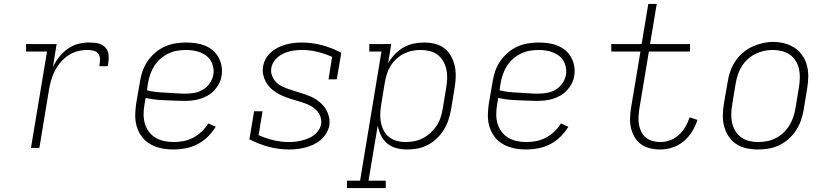

<svg xmlns="http://www.w3.org/2000/svg" viewBox="-20 -755 4240 980"><path d="M138 0 220 -492H113V-530H269L250 -413Q263 -440 281.5 -463.5Q300 -487 324 -504.5Q348 -522 376 -530Q404 -538 432 -538Q449 -538 465.5 -536.5Q482 -535 496 -528.5Q510 -522 520 -510Q530 -498 533 -482.5Q536 -467 534.5 -450Q533 -433 530 -417H487Q490 -433 490.5 -449.5Q491 -466 482.5 -479Q474 -492 458.5 -496Q443 -500 426 -500Q401 -500 376 -493.5Q351 -487 329 -472.5Q307 -458 289.5 -437.5Q272 -417 260 -393.5Q248 -370 241 -345.5Q234 -321 230 -297L181 0Z M867 8Q844 8 821 5Q798 2 777 -5.5Q756 -13 738 -25Q720 -37 706.5 -54Q693 -71 684.5 -91Q676 -111 672.5 -133.5Q669 -156 670.5 -179.5Q672 -203 675 -226L694 -336Q698 -363 707 -390Q716 -417 732.5 -441.5Q749 -466 771.5 -485.5Q794 -505 820.5 -517Q847 -529 875 -533.5Q903 -538 930 -538Q955 -538 979.5 -534.5Q1004 -531 1026 -522Q1048 -513 1066 -498Q1084 -483 1095.5 -462Q1107 -441 1111 -416.5Q1115 -392 1111 -368Q1108 -347 1098 -328Q1088 -309 1073 -293Q1058 -277 1039 -266.5Q1020 -256 1000 -250Q980 -244 959.5 -242Q939 -240 919 -240Q894 -240 869 -241.5Q844 -243 819.5 -243.5Q795 -244 771 -247Q747 -250 723 -255L717 -219Q713 -195 713 -170Q713 -145 720 -122.5Q727 -100 741 -81.5Q755 -63 775 -51.5Q795 -40 818.5 -35Q842 -30 867 -30Q892 -30 917.5 -35Q943 -40 966.5 -52.5Q990 -65 1009.5 -83.5Q1029 -102 1043 -125L1081 -108Q1064 -80 1040.5 -57Q1017 -34 988 -19Q959 -4 928 2Q897 8 867 8ZM926 -277Q949 -277 972 -281Q995 -285 1016 -297.5Q1037 -310 1051 -330.5Q1065 -351 1069 -374Q1072 -392 1068.5 -410.5Q1065 -429 1056 -444.5Q1047 -460 1033 -470.5Q1019 -481 1002.5 -487.5Q986 -494 967 -497Q948 -500 930 -500Q907 -500 884 -496Q861 -492 839 -481.5Q817 -471 798.5 -454.5Q780 -438 767 -417.5Q754 -397 746.5 -374.5Q739 -352 735 -329L730 -294Q753 -288 777.5 -285.5Q802 -283 827 -282Q852 -281 876.5 -279Q901 -277 926 -277Z M1457 8Q1402 8 1350.5 -6Q1299 -20 1253 -44L1277 -187H1320L1300 -65Q1336 -49 1375.5 -39.5Q1415 -30 1456 -30Q1473 -30 1489 -32Q1505 -34 1521 -38Q1537 -42 1553 -48.5Q1569 -55 1583 -65.5Q1597 -76 1606.5 -90.5Q1616 -105 1619 -121Q1622 -142 1615 -160.5Q1608 -179 1595 -192.5Q1582 -206 1565 -215Q1548 -224 1530 -230Q1512 -236 1493 -241.5Q1474 -247 1455.5 -253Q1437 -259 1419.5 -267Q1402 -275 1386.5 -285Q1371 -295 1357.5 -309Q1344 -323 1335.5 -339.5Q1327 -356 1323 -375.5Q1319 -395 1323 -416Q1326 -436 1336.5 -455Q1347 -474 1363.5 -488.5Q1380 -503 1399 -512.5Q1418 -522 1438.5 -527.5Q1459 -533 1479 -535.5Q1499 -538 1519 -538Q1574 -538 1625 -524Q1676 -510 1722 -486L1699 -350H1657L1675 -465Q1639 -481 1600 -490.5Q1561 -500 1520 -500Q1496 -500 1472.5 -496Q1449 -492 1426.5 -481.5Q1404 -471 1386.5 -452Q1369 -433 1365 -409Q1361 -389 1368 -370.5Q1375 -352 1387.5 -338Q1400 -324 1417 -315.5Q1434 -307 1452.5 -300.5Q1471 -294 1489.5 -288.5Q1508 -283 1526.5 -277Q1545 -271 1563 -263.5Q1581 -256 1596.5 -245.5Q1612 -235 1625.5 -221Q1639 -207 1647.5 -190.5Q1656 -174 1660 -154.5Q1664 -135 1661 -115Q1657 -94 1645.5 -75Q1634 -56 1617.5 -41.5Q1601 -27 1581 -17.5Q1561 -8 1540 -2.5Q1519 3 1498 5.5Q1477 8 1457 8Z M1751 205V167H1818L1927 -492H1865V-530H1977L1961 -432Q1975 -457 1995 -478Q2015 -499 2040 -513Q2065 -527 2092 -532.5Q2119 -538 2146 -538Q2146 -538 2146 -538Q2146 -538 2146 -538Q2174 -538 2201.5 -531Q2229 -524 2249.5 -507.5Q2270 -491 2283 -467Q2296 -443 2301.5 -416.5Q2307 -390 2306 -361.5Q2305 -333 2300 -304L2282 -194Q2277 -168 2268.5 -142Q2260 -116 2245 -92Q2230 -68 2209 -48Q2188 -28 2163 -15Q2138 -2 2111.5 3Q2085 8 2058 8Q2030 8 2003 1Q1976 -6 1956 -23Q1936 -40 1924.5 -64Q1913 -88 1908 -114L1861 167H1949V205ZM2050 -30Q2073 -30 2095.5 -34.5Q2118 -39 2139 -50Q2160 -61 2178 -77.5Q2196 -94 2209 -114Q2222 -134 2229 -156Q2236 -178 2240 -201L2258 -311Q2262 -334 2262.5 -357.5Q2263 -381 2258 -403Q2253 -425 2241.5 -444Q2230 -463 2212.5 -476Q2195 -489 2172.5 -494.5Q2150 -500 2127 -500Q2105 -500 2083 -495.5Q2061 -491 2040.5 -480.5Q2020 -470 2002.5 -453.5Q1985 -437 1973 -417.5Q1961 -398 1954.5 -376.5Q1948 -355 1944 -333L1926 -223Q1922 -200 1921 -176.5Q1920 -153 1924 -131Q1928 -109 1938.5 -89Q1949 -69 1966 -55.5Q1983 -42 2005 -36Q2027 -30 2050 -30Z M2667 8Q2644 8 2621 5Q2598 2 2577 -5.5Q2556 -13 2538 -25Q2520 -37 2506.5 -54Q2493 -71 2484.5 -91Q2476 -111 2472.5 -133.5Q2469 -156 2470.5 -179.5Q2472 -203 2475 -226L2494 -336Q2498 -363 2507 -390Q2516 -417 2532.5 -441.5Q2549 -466 2571.5 -485.5Q2594 -505 2620.5 -517Q2647 -529 2675 -533.5Q2703 -538 2730 -538Q2755 -538 2779.5 -534.5Q2804 -531 2826 -522Q2848 -513 2866 -498Q2884 -483 2895.5 -462Q2907 -441 2911 -416.5Q2915 -392 2911 -368Q2908 -347 2898 -328Q2888 -309 2873 -293Q2858 -277 2839 -266.5Q2820 -256 2800 -250Q2780 -244 2759.5 -242Q2739 -240 2719 -240Q2694 -240 2669 -241.5Q2644 -243 2619.5 -243.5Q2595 -244 2571 -247Q2547 -250 2523 -255L2517 -219Q2513 -195 2513 -170Q2513 -145 2520 -122.5Q2527 -100 2541 -81.5Q2555 -63 2575 -51.5Q2595 -40 2618.5 -35Q2642 -30 2667 -30Q2692 -30 2717.5 -35Q2743 -40 2766.5 -52.5Q2790 -65 2809.5 -83.5Q2829 -102 2843 -125L2881 -108Q2864 -80 2840.5 -57Q2817 -34 2788 -19Q2759 -4 2728 2Q2697 8 2667 8ZM2726 -277Q2749 -277 2772 -281Q2795 -285 2816 -297.5Q2837 -310 2851 -330.5Q2865 -351 2869 -374Q2872 -392 2868.5 -410.5Q2865 -429 2856 -444.5Q2847 -460 2833 -470.5Q2819 -481 2802.5 -487.5Q2786 -494 2767 -497Q2748 -500 2730 -500Q2707 -500 2684 -496Q2661 -492 2639 -481.5Q2617 -471 2598.5 -454.5Q2580 -438 2567 -417.5Q2554 -397 2546.5 -374.5Q2539 -352 2535 -329L2530 -294Q2553 -288 2577.5 -285.5Q2602 -283 2627 -282Q2652 -281 2676.5 -279Q2701 -277 2726 -277Z M3350 8Q3323 8 3298 2Q3273 -4 3252.5 -18.5Q3232 -33 3219.5 -54.5Q3207 -76 3201 -100.5Q3195 -125 3196 -151.5Q3197 -178 3201 -205L3249 -492H3100V-530H3255L3289 -735H3332L3298 -530H3502V-492H3292L3243 -198Q3240 -178 3239 -157.5Q3238 -137 3241.5 -118Q3245 -99 3253.5 -82Q3262 -65 3276.5 -53Q3291 -41 3310 -35.5Q3329 -30 3350 -30Q3375 -30 3400 -39Q3425 -48 3445 -66.5Q3465 -85 3478.5 -108Q3492 -131 3500 -156L3540 -143Q3530 -112 3512.5 -83.5Q3495 -55 3469 -33.5Q3443 -12 3412 -2Q3381 8 3350 8Z M3848 8Q3819 8 3790.5 2Q3762 -4 3738.5 -19.5Q3715 -35 3699.5 -58.5Q3684 -82 3676.5 -109Q3669 -136 3669.5 -166Q3670 -196 3675 -226L3694 -336Q3698 -363 3707 -389.5Q3716 -416 3732 -440.5Q3748 -465 3770 -484.5Q3792 -504 3818 -516Q3844 -528 3871.5 -534.5Q3899 -541 3927 -541Q3956 -541 3984.5 -533.5Q4013 -526 4036.5 -510.5Q4060 -495 4075.5 -472Q4091 -449 4098.5 -421.5Q4106 -394 4105.5 -364Q4105 -334 4100 -304L4082 -194Q4077 -167 4068 -140.5Q4059 -114 4043 -89.5Q4027 -65 4005 -45.5Q3983 -26 3957 -13.5Q3931 -1 3903 3.5Q3875 8 3848 8ZM3849 -30Q3872 -30 3895 -34.5Q3918 -39 3939 -49.5Q3960 -60 3978 -77Q3996 -94 4008.5 -114Q4021 -134 4028.5 -156Q4036 -178 4040 -201L4058 -311Q4062 -334 4062.5 -358Q4063 -382 4058 -404Q4053 -426 4041 -445Q4029 -464 4011 -476.5Q3993 -489 3970 -494.5Q3947 -500 3923 -500Q3901 -500 3878.5 -495Q3856 -490 3835 -479.5Q3814 -469 3796 -452.5Q3778 -436 3765.5 -415.5Q3753 -395 3746 -373.5Q3739 -352 3735 -329L3717 -219Q3713 -196 3712.5 -172.5Q3712 -149 3717 -127Q3722 -105 3733.5 -86Q3745 -67 3763 -54Q3781 -41 3803.5 -35.5Q3826 -30 3849 -30Z"/></svg>

Font: Iosevka Slab XLtEx
Style: Italic
Weight: 200
Width: 7
Italic angle: -9°
Monospace: yes
Designer: Belleve Invis
Foundry: Belleve Invis
Version: Version 11.1.0; ttfautohint (v1.8.3)